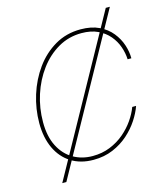

<svg xmlns="http://www.w3.org/2000/svg" viewBox="-131 -917 950 1108"><g transform="rotate(-15 344.0 -363.0)"><path d="M102.1 92.8 606.4 -819.3H630.9L126.5 92.8ZM312.5 9.8Q235.4 9.8 179.4 -25.4Q123.5 -60.5 93.5 -124.8Q63.5 -189 63.5 -275.4Q63.5 -359.9 89.1 -441.9Q114.7 -523.9 162.8 -590.6Q210.9 -657.2 279.3 -697.3Q347.7 -737.3 433.1 -737.3Q497.6 -737.3 543.2 -715.3Q588.9 -693.4 617.7 -657.7Q646.5 -622.1 660.2 -580.6Q673.8 -539.1 673.8 -500H651.4Q649.9 -537.6 636.7 -575.4Q623.5 -613.3 596.9 -644.8Q570.3 -676.3 529.5 -695.6Q488.8 -714.8 432.6 -714.8Q356.4 -714.8 293 -678.2Q229.5 -641.6 183.1 -579.1Q136.7 -516.6 111.3 -438Q85.9 -359.4 85.9 -275.4Q85.9 -189.5 116 -130.9Q146 -72.3 197.5 -42.5Q249 -12.7 313.5 -12.7Q370.1 -12.7 417.7 -32Q465.3 -51.3 502.7 -83Q540 -114.7 566.2 -152.6Q592.3 -190.4 606 -227.5H628.9Q615.7 -189 588.6 -147.5Q561.5 -106 521.5 -70.3Q481.4 -34.7 429 -12.5Q376.5 9.8 312.5 9.8Z"/></g></svg>

Font: Inter 24pt Thin
Style: Italic
Weight: 250
Italic angle: -9.3988°
Version: Version 4.001;git-66647c0bb